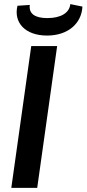

<svg xmlns="http://www.w3.org/2000/svg" viewBox="-20 -914 421 934"><path d="M322 -894C318 -852 277 -826 210 -826C151 -826 119 -847 125 -890L65 -886C45 -805 102 -741 209 -741C311 -741 377 -800 381 -882ZM258 -690H132L35 0H161Z"/></svg>

Font: Exo 2 Semi Bold
Style: Italic
Weight: 600
Italic angle: -8°
Designer: Natanael Gama
Version: Version 1.001;PS 001.001;hotconv 1.0.88;makeotf.lib2.5.64775